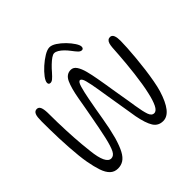

<svg xmlns="http://www.w3.org/2000/svg" viewBox="-208 -990 1177 1177"><g transform="rotate(-45 380.0 -402.0)"><path d="M161.5 9Q131 9 110.8 -10.5Q90.5 -30 78 -66.8Q65.5 -103.5 56 -156Q51 -183.5 47.2 -219.5Q43.5 -255.5 40.8 -295.8Q38 -336 36.5 -377.2Q35 -418.5 34.5 -457.2Q34 -496 34 -527.5Q34 -546 35.5 -560Q37 -574 40.8 -583.2Q44.5 -592.5 51 -597.2Q57.5 -602 66.5 -602Q82.5 -602 89.8 -586.5Q97 -571 98 -539Q98 -493 99 -454Q100 -415 101.5 -380.8Q103 -346.5 105 -315Q107 -283.5 109.8 -252.5Q112.5 -221.5 116.5 -188.5Q123 -126.5 138 -95.2Q153 -64 175.5 -64Q198 -64 211.8 -91Q225.5 -118 239.5 -178.5Q246.5 -210.5 253.8 -247Q261 -283.5 268 -321.8Q275 -360 281.8 -396.8Q288.5 -433.5 294 -466.5Q307.5 -543 326.2 -583.8Q345 -624.5 383.5 -624.5Q406.5 -624.5 421 -602.5Q435.5 -580.5 444.8 -545Q454 -509.5 461 -469.5Q466 -442 470.8 -413Q475.5 -384 480.2 -354.5Q485 -325 490 -296Q495 -267 499.5 -239.8Q504 -212.5 507.5 -188.5Q516.5 -131.5 526.5 -102.8Q536.5 -74 558 -74Q578 -74 593 -105Q608 -136 619 -186.5Q626.5 -218 632.2 -254.8Q638 -291.5 642.8 -330.5Q647.5 -369.5 651 -407.2Q654.5 -445 657 -479.2Q659.5 -513.5 661 -540Q662.5 -558.5 666.2 -571Q670 -583.5 677.5 -590Q685 -596.5 696 -596.5Q704.5 -596.5 710.2 -592Q716 -587.5 719.5 -579Q723 -570.5 724.5 -559.2Q726 -548 726 -534Q726 -511.5 723.8 -474.2Q721.5 -437 717.5 -392.2Q713.5 -347.5 707.5 -301.5Q701.5 -255.5 694 -214.5Q686.5 -173.5 678 -145Q656 -73.5 627.5 -37.2Q599 -1 563 -1Q521 -1 499.5 -35.2Q478 -69.5 464 -142Q460 -166.5 455.8 -192.5Q451.5 -218.5 447 -245.8Q442.5 -273 437.8 -301.8Q433 -330.5 428.2 -360.2Q423.5 -390 418.5 -420.5Q409.5 -475 401 -507.2Q392.5 -539.5 378.5 -539.5Q366 -539.5 356 -505Q346 -470.5 336.5 -420.5Q322 -344.5 310 -271.8Q298 -199 281 -136Q265 -81 248 -49.5Q231 -18 209.8 -4.5Q188.5 9 161.5 9ZM240 -655Q224.5 -655 224.5 -670.5Q224.5 -685 242.2 -708.8Q260 -732.5 287 -756.8Q314 -781 341.8 -797.8Q369.5 -814.5 389.5 -814.5Q408.5 -814.5 432.8 -798.8Q457 -783 479.8 -759.8Q502.5 -736.5 517.2 -713.8Q532 -691 532 -677.5Q532 -669.5 528.2 -665Q524.5 -660.5 518 -660.5Q506 -660.5 495.2 -671.5Q484.5 -682.5 466.5 -706.5Q454.5 -722.5 440 -736.8Q425.5 -751 411 -759.8Q396.5 -768.5 384 -768.5Q373.5 -768.5 358 -757.8Q342.5 -747 325 -730.2Q307.5 -713.5 292 -695Q272 -672.5 261.2 -663.8Q250.5 -655 240 -655Z"/></g></svg>

Font: Gluten Thin ExtraLight
Style: Regular
Weight: 250
Version: Version 1.300